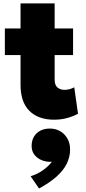

<svg xmlns="http://www.w3.org/2000/svg" viewBox="-20 -687 502 1126"><path d="M297.5 15Q204.5 15 152.5 -36.8Q100.5 -88.5 100.5 -189V-667H300.5V-520H408.5V-364H300.5V-220Q300.5 -187 317.5 -173.5Q334.5 -160 357.5 -160Q372 -160 387 -163.8Q402 -167.5 415.5 -175L437.5 -20Q413 -6 376.2 4.5Q339.5 15 297.5 15ZM8.5 -364V-520H116.5V-364ZM209 418.5 159.5 346.5Q199.5 334.5 232 311.2Q264.5 288 284 262Q252.5 263.5 225.5 252.8Q198.5 242 182 220.8Q165.5 199.5 165.5 170Q165.5 122.5 195 94.8Q224.5 67 271.5 67Q323.5 67 357.2 101.5Q391 136 391 190Q391 233.5 371.5 273Q352 312.5 311.8 348.5Q271.5 384.5 209 418.5Z"/></svg>

Font: Geologica Roman Black
Style: Regular
Weight: 900
Designer: Sindre Bremnes, Frode Helland
Foundry: Monokrom Skriftforlag AS
Version: Version 1.010;gftools[0.9.28]